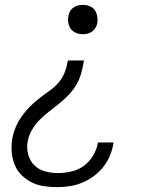

<svg xmlns="http://www.w3.org/2000/svg" viewBox="-20 -548 640 791"><path d="M321 -407Q307 -407 293.5 -412.5Q280 -418 272 -428.5Q264 -439 261.5 -453.5Q259 -468 262 -482Q263 -492 268.5 -501.5Q274 -511 282.5 -517Q291 -523 301 -525.5Q311 -528 321 -528Q335 -528 348.5 -523Q362 -518 370 -507Q378 -496 380.5 -481.5Q383 -467 381 -453Q379 -443 373.5 -433.5Q368 -424 359.5 -418Q351 -412 341 -409.5Q331 -407 321 -407ZM215 223Q188 223 161 219Q134 215 111 203.5Q88 192 69.5 174Q51 156 41 132Q31 108 28.5 81Q26 54 30 27Q34 3 43.5 -21Q53 -45 68 -66.5Q83 -88 101 -106.5Q119 -125 140 -141.5Q161 -158 182.5 -173Q204 -188 221 -207.5Q238 -227 247 -251Q256 -275 260 -299H326Q322 -275 315.5 -250Q309 -225 296.5 -202.5Q284 -180 265.5 -160Q247 -140 226 -123Q205 -106 184 -90Q163 -74 144 -55Q125 -36 111.5 -12.5Q98 11 94 35Q89 63 96.5 89.5Q104 116 122 133.5Q140 151 166 158Q192 165 220 165Q246 165 274 158.5Q302 152 325 135.5Q348 119 363 94Q378 69 383 42V39H448L447 44Q443 69 432.5 94Q422 119 405 140.5Q388 162 365 178.5Q342 195 317.5 205Q293 215 267 219Q241 223 215 223Z"/></svg>

Font: Iosevka Light Extended Oblique
Style: Regular
Weight: 300
Width: 7
Italic angle: -9°
Monospace: yes
Designer: Belleve Invis
Foundry: Belleve Invis
Version: Version 32.5.0; ttfautohint (v1.8.4)